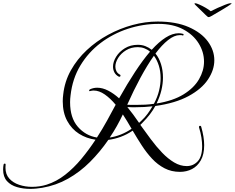

<svg xmlns="http://www.w3.org/2000/svg" viewBox="-321 -980 1503 1230"><path d="M1152 -959Q1164 -961 1162 -956Q1162 -955 1147 -945.5Q1132 -936 1114.5 -925Q1097 -914 1086 -908Q1063 -895 1045 -884Q1027 -873 1020 -871Q1016 -870 1012 -871Q1008 -873 996.5 -884Q985 -895 972 -908Q965 -915 953.5 -926Q942 -937 933 -946Q924 -955 924 -956Q926 -959 932 -959Q937 -959 955.5 -951Q974 -943 995 -931Q1016 -919 1029 -908Q1048 -918 1073.5 -929.5Q1099 -941 1121 -949.5Q1143 -958 1152 -959ZM-128 230Q-173 230 -212.5 218.5Q-252 207 -276.5 180Q-301 153 -301 106Q-301 90 -298 74Q-296 68 -291 68Q-285 68 -285 73Q-285 78 -285.5 83.5Q-286 89 -286 94Q-286 137 -261.5 164Q-237 191 -198 204Q-159 217 -116 217Q-67 217 -22 203Q41 183 96.5 139.5Q152 96 200.5 37.5Q249 -21 291 -85Q233 -93 185.5 -123Q138 -153 109.5 -205.5Q81 -258 81 -331Q81 -353 84 -375Q93 -458 133 -529.5Q173 -601 234.5 -658.5Q296 -716 371.5 -757Q447 -798 528.5 -820Q610 -842 689 -842Q807 -842 888 -806.5Q969 -771 1010.5 -714.5Q1052 -658 1052 -594Q1052 -532 1011.5 -471Q971 -410 887 -364.5Q803 -319 674 -301Q645 -247 593 -195L578 -180Q611 -134 646 -87Q681 -40 718 -1.5Q755 37 794.5 60.5Q834 84 875 84Q917 84 945.5 53.5Q974 23 974 -43Q974 -68 969.5 -98Q965 -128 954 -164V-167Q954 -174 961 -174Q967 -174 968 -168Q987 -102 987 -50Q987 9 965.5 47Q944 85 909 103Q874 121 832 121Q777 121 733 98Q689 75 653.5 37Q618 -1 587.5 -48Q557 -95 529 -143Q492 -118 452.5 -103.5Q413 -89 373 -84Q320 -7 255.5 57.5Q191 122 114.5 165Q38 208 -50 223Q-69 226 -88.5 228Q-108 230 -128 230ZM300 -99Q335 -153 365 -207.5Q395 -262 420 -309Q386 -350 350 -375Q314 -400 279 -400Q269 -400 258 -397L254 -396Q250 -395 250 -400Q250 -405 256 -408Q277 -418 302 -418Q336 -418 372 -399.5Q408 -381 442 -350Q494 -443 544 -519Q594 -595 640 -649Q624 -663 604 -670.5Q584 -678 562 -678Q519 -678 486.5 -658Q454 -638 436 -609Q418 -580 418 -553Q418 -537 425 -523.5Q432 -510 447 -502Q451 -501 451 -496Q451 -492 448 -489.5Q445 -487 440 -489Q421 -499 412 -516Q403 -533 403 -553Q403 -584 423 -616.5Q443 -649 479 -671Q515 -693 562 -693Q588 -693 610 -684.5Q632 -676 651 -661Q697 -712 740.5 -739.5Q784 -767 824 -767Q831 -767 838 -766Q845 -765 852 -763Q855 -762 855 -759Q855 -751 848 -753Q844 -755 839.5 -755Q835 -755 830 -755Q796 -755 756 -723.5Q716 -692 675 -637Q698 -609 710.5 -569Q723 -529 723 -483Q723 -444 713 -402Q703 -360 682 -317Q788 -334 855 -375.5Q922 -417 954 -472.5Q986 -528 986 -585Q986 -647 951.5 -702.5Q917 -758 852 -792.5Q787 -827 695 -827Q594 -827 498 -795.5Q402 -764 323.5 -704.5Q245 -645 194 -560.5Q143 -476 131 -369Q128 -347 128 -325Q128 -225 177.5 -168Q227 -111 300 -99ZM549 -308Q581 -308 609.5 -309.5Q638 -311 665 -315Q688 -358 698 -399.5Q708 -441 708 -479Q708 -523 696.5 -559.5Q685 -596 665 -623Q622 -562 578.5 -481.5Q535 -401 494 -309Q508 -308 522 -308Q536 -308 549 -308ZM570 -193 583 -205Q607 -227 624.5 -251Q642 -275 656 -299Q605 -293 548 -293Q535 -293 522 -293Q509 -293 495 -294Q513 -272 532 -246.5Q551 -221 570 -193ZM382 -99Q417 -104 452.5 -118Q488 -132 522 -155Q508 -179 494 -202.5Q480 -226 466 -247Q448 -209 427 -171.5Q406 -134 382 -99Z"/></svg>

Font: Mea Culpa
Style: Regular
Weight: 400
Designer: Robert E. Leuschke
Foundry: Robert E. Leuschke
Version: Version 1.010; ttfautohint (v1.8.3)